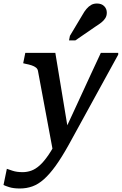

<svg xmlns="http://www.w3.org/2000/svg" viewBox="-102 -839 693 1093"><path d="M202 36 250 -13 288 -84 213 -538H42L30 -479L42 -476Q63 -472 78 -467Q93 -462 102.5 -454.5Q112 -447 114 -436ZM257 -74 230 -54Q200 5 174 43Q148 81 124 102.5Q100 124 76 132.5Q52 141 27 141Q-7 141 -30.5 133Q-54 125 -63 122L-82 214Q-73 219 -49 226.5Q-25 234 11 234Q49 234 82.5 222Q116 210 148.5 181Q181 152 215.5 104Q250 56 290 -16Q318 -67 346 -118Q374 -169 402.5 -221Q431 -273 459 -324Q487 -375 515 -426Q543 -477 571 -528V-538H472Q445 -480 418 -422Q391 -364 364.5 -306Q338 -248 311 -190Q284 -132 257 -74ZM366 -752Q378 -774 390.5 -788.5Q403 -803 417 -811Q431 -819 450 -819Q476 -819 491 -804Q506 -789 506 -767Q506 -749 497.5 -735.5Q489 -722 475 -711Q461 -700 442 -688L327 -609H291L296 -635Z"/></svg>

Font: Roboto Serif 20pt Medium
Style: Italic
Weight: 500
Italic angle: -10°
Version: Version 1.008